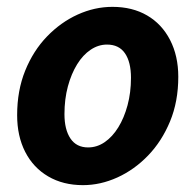

<svg xmlns="http://www.w3.org/2000/svg" viewBox="-20 -528 571 560"><path d="M222 12Q164 12 120.5 -13.5Q77 -39 53.5 -85Q30 -131 30 -192Q30 -264 53.5 -322Q77 -380 117 -421.5Q157 -463 206.5 -485.5Q256 -508 308 -508Q366 -508 409 -483Q452 -458 476 -411.5Q500 -365 500 -304Q500 -232 476 -174Q452 -116 412 -74.5Q372 -33 322.5 -10.5Q273 12 222 12ZM237 -98Q263 -98 285.5 -113.5Q308 -129 325 -156.5Q342 -184 352 -221Q362 -258 362 -301Q362 -347 344.5 -372.5Q327 -398 292 -398Q267 -398 244.5 -383Q222 -368 205 -340.5Q188 -313 178 -276Q168 -239 168 -195Q168 -150 185.5 -124Q203 -98 237 -98Z"/></svg>

Font: Source Sans 3
Style: Bold Italic
Weight: 700
Italic angle: -11°
Designer: Paul D. Hunt
Foundry: Adobe
Version: Version 3.052;hotconv 1.1.0;makeotfexe 2.6.0